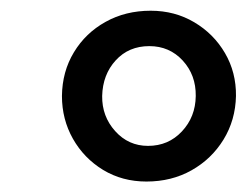

<svg xmlns="http://www.w3.org/2000/svg" viewBox="-20 -818 460 358"><path d="M253 -479.5Q208 -479.5 172.2 -501.2Q136.5 -523 116 -559.2Q95.5 -595.5 95.5 -639Q96 -684.5 117.8 -720.5Q139.5 -756.5 176.8 -777.2Q214 -798 261 -798Q306 -798 342.2 -776.5Q378.5 -755 399.5 -719Q420.5 -683 420 -639Q419 -594 396.8 -557.8Q374.5 -521.5 337.2 -500.5Q300 -479.5 253 -479.5ZM256 -546Q294 -546 319.2 -573Q344.5 -600 345 -639Q345.5 -678 320.8 -705Q296 -732 258.5 -732Q220 -732 195.8 -705.5Q171.5 -679 170.5 -639Q170 -601 194.8 -573.5Q219.5 -546 256 -546Z"/></svg>

Font: Merriweather 48pt Black
Style: Italic
Weight: 900
Italic angle: -7.8°
Version: Version 2.101